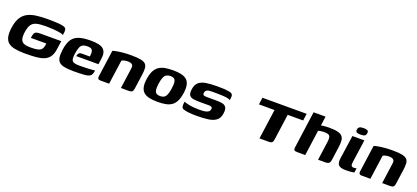

<svg xmlns="http://www.w3.org/2000/svg" viewBox="32 -1389 4892 2252"><g transform="rotate(20 2478.0 -263.0)"><path d="M263 4.9Q197.7 3.5 149.9 -6.5Q102.1 -16.4 72.7 -40.9Q43.3 -65.3 33.2 -110.4Q23 -155.6 33 -227.2Q44.4 -305.4 73.2 -352.8Q101.9 -400.2 147.9 -424.5Q193.8 -448.8 256.4 -457Q318.9 -465.3 396.9 -465.3Q435 -465.3 471.3 -464.3Q507.6 -463.3 536.9 -460.8Q566.3 -458.3 583.5 -454Q610.9 -449.2 621.3 -438.5Q631.8 -427.8 633.2 -414.8Q634.7 -401.9 633 -389.3L627.2 -349.4Q622 -357.1 600.9 -362.3Q579.9 -367.6 550.6 -370.9Q521.2 -374.2 491.1 -376.1Q461 -377.9 436.7 -378.5Q412.3 -379.2 401.8 -379.2Q330.3 -379.2 288.5 -367.6Q246.7 -356.1 225.8 -323.7Q204.9 -291.4 195.7 -227.9Q188.1 -169.6 198.3 -138.5Q208.5 -107.4 238.4 -95.5Q268.3 -83.6 319.2 -83.6Q376.3 -83.6 408.4 -90.9Q440.4 -98.2 455.7 -116.3Q470.9 -134.3 476.3 -165.4Q477.3 -173.8 477.9 -180.2Q478.6 -186.5 479.6 -190.8H286.2Q290.6 -224.3 297.4 -242.8Q304.2 -261.2 321 -268.9Q337.7 -276.6 372.5 -276.6H635L619.4 -166.7Q610.7 -107.4 585 -72.5Q559.3 -37.5 517.7 -21.2Q476.1 -4.9 420.4 0Q364.8 4.9 295.9 4.9Q288 4.9 279.6 4.9Q271.2 4.9 263 4.9Z M890.5 5.6Q820.9 5.6 776.8 -2.7Q732.7 -11 709.5 -32.3Q686.4 -53.6 681.1 -91.7Q675.7 -129.7 684 -189.7Q695.7 -269.5 724.1 -315.5Q752.4 -361.6 809.2 -381.6Q866 -401.6 963.4 -401.6Q1076.6 -401.6 1117.9 -364.8Q1159.2 -328.1 1148.2 -249.3L1137.4 -171.9H859.3Q862.3 -193.4 873.7 -207.7Q885.1 -221.9 910.9 -221.9H1011L1013.7 -243.2Q1018.2 -283.3 1005 -304Q991.8 -324.8 946.9 -324.8Q910.3 -324.8 888.7 -314.1Q867 -303.5 855.2 -275.2Q843.3 -246.8 835 -192.4Q828.5 -144.6 834.5 -120.3Q840.5 -96 864.4 -87.7Q888.3 -79.4 934.5 -79.4Q951.8 -79.4 980.8 -80.3Q1009.8 -81.1 1040.8 -82.3Q1071.7 -83.6 1095.1 -85.6Q1118.4 -87.5 1124.3 -89.1L1121.9 -70.7Q1120.2 -56.8 1113 -41.2Q1105.8 -25.5 1092 -16.4Q1072.2 -2.4 1023.5 1.6Q974.8 5.6 890.5 5.6Z M1222.3 0Q1183.9 0 1189.7 -39.5L1236.6 -375.3Q1256.4 -381.9 1288.8 -387.8Q1321.3 -393.8 1365.8 -397.9Q1410.3 -402 1464.2 -402Q1540.2 -402 1583.5 -393.4Q1626.8 -384.9 1645.4 -364.5Q1664 -344.1 1665.8 -310.2Q1667.6 -276.3 1660.2 -225.2L1636.3 -56Q1633.2 -34.1 1628.1 -21.6Q1623 -9.2 1610.2 -4.3Q1597.5 0.7 1571.1 0.7L1480.2 0L1516.3 -259.9Q1521.3 -293.2 1503.5 -306.9Q1485.8 -320.7 1453 -320.7Q1429 -320.7 1407.7 -315.9Q1386.4 -311.2 1375.3 -302.8L1332.8 0Z M1935.9 6.4Q1878.6 6.4 1835.8 -2.9Q1792.9 -12.1 1765.9 -34.5Q1738.9 -56.9 1728.9 -97.3Q1718.8 -137.6 1727.4 -199Q1736.7 -264.6 1757.6 -305.2Q1778.5 -345.9 1811 -367.4Q1843.5 -388.9 1887.3 -396.7Q1931.1 -404.4 1987 -404.4Q2044.3 -404.4 2086.6 -395.1Q2128.9 -385.9 2155.5 -363.5Q2182 -341.1 2191.7 -301.1Q2201.4 -261.1 2192.8 -199Q2183.5 -133.1 2163.1 -92.5Q2142.7 -51.8 2110.7 -30.4Q2078.8 -9.1 2035.3 -1.3Q1991.8 6.4 1935.9 6.4ZM1943 -67.4Q1970.4 -67.4 1989.7 -77.8Q2009 -88.2 2021.8 -116.4Q2034.6 -144.5 2042.2 -199Q2050 -253.5 2045.1 -282Q2040.2 -310.5 2023.7 -320.5Q2007.3 -330.6 1979.9 -330.6Q1953.2 -330.6 1932.9 -320.5Q1912.6 -310.5 1899.2 -282Q1885.9 -253.5 1878 -199Q1870.5 -144.5 1876.1 -116.4Q1881.7 -88.2 1898.8 -77.8Q1916 -67.4 1943 -67.4Z M2426.9 3.6Q2402.8 3.6 2375.6 2.6Q2348.3 1.6 2322.7 -1.3Q2297 -4.3 2276.3 -9.9Q2258.6 -14.2 2247.6 -20.5Q2236.7 -26.8 2233.9 -45.6Q2231.2 -64.3 2236.3 -104Q2266.5 -93.4 2298.6 -86.7Q2330.7 -80 2362 -77.5Q2393.2 -74.9 2420.2 -74.9Q2439 -74.9 2461.7 -75.7Q2484.4 -76.4 2506.1 -80.7Q2527.8 -85 2542.8 -95.7Q2557.7 -106.4 2560.7 -125.3Q2564.5 -147.7 2553.5 -154.8Q2542.4 -161.9 2522.2 -161.9H2407.9Q2362.4 -161.9 2327.3 -166.7Q2292.1 -171.6 2275.3 -194.2Q2258.5 -216.8 2265.9 -270.7Q2274.2 -329.7 2307.6 -358.3Q2340.9 -386.9 2397.2 -395.8Q2453.4 -404.7 2530.4 -404.7Q2558.7 -404.7 2596.1 -403.9Q2633.6 -403.1 2660.2 -399.1Q2690.7 -395.8 2707.6 -389.5Q2724.5 -383.2 2730.3 -369.5Q2736.2 -355.7 2732.1 -328L2728 -299.6Q2723.2 -309.9 2699.7 -315.3Q2676.2 -320.6 2642 -322.7Q2607.8 -324.8 2570.7 -325.1Q2533.6 -325.4 2501.6 -325.4Q2479.1 -325.4 2460.2 -322.8Q2441.2 -320.3 2429.1 -310.7Q2417.1 -301.2 2413.5 -280Q2411.2 -263.6 2417.1 -256.2Q2422.9 -248.8 2434.8 -246.7Q2446.7 -244.6 2461.8 -244.6H2589Q2631.2 -244.6 2661.8 -237.2Q2692.4 -229.8 2706.6 -205.4Q2720.8 -181 2713.1 -128.8Q2704.7 -69.1 2666.8 -41.1Q2628.9 -13 2567.4 -4.7Q2505.9 3.6 2426.9 3.6Z M3079.1 -460H3631L3619 -372.9H3426.1L3381.6 -54.4Q3378.5 -33.3 3372.9 -21.2Q3367.3 -9.1 3355.3 -4.6Q3343.3 0 3319.4 0H3209.4L3261.7 -372.9H3067.2Z M3684.5 0Q3649.7 0 3642 -9.7Q3634.3 -19.4 3637.7 -46.1L3701.2 -505H3850.5L3834.9 -389.2Q3846.5 -392.1 3863.7 -393.9Q3880.8 -395.7 3899.9 -397Q3918.9 -398.3 3935.4 -398.3Q4003.8 -398.3 4043.6 -388.4Q4083.4 -378.4 4101.3 -357.1Q4119.1 -335.8 4121.7 -301.8Q4124.2 -267.9 4117.2 -218.8L4095.4 -62.8Q4092.4 -36 4084.9 -22.6Q4077.4 -9.2 4063 -4.6Q4048.6 0 4021.7 0H3941.1L3974 -239Q3979.2 -276.8 3973.1 -296.2Q3967 -315.6 3948.9 -322.5Q3930.7 -329.4 3898.7 -329.4Q3887.6 -329.4 3873.5 -328.2Q3859.4 -327.1 3846.4 -324.6Q3833.5 -322.1 3824.7 -318.9L3780.5 0Z M4285 4.4Q4218 4.4 4195.9 -21.7Q4173.7 -47.8 4182.2 -106.6L4224.4 -399H4373.7L4333.2 -113.1Q4328.2 -81.5 4335.9 -68.1Q4343.6 -54.6 4365.5 -54.6Q4378.8 -54.6 4388 -56.8Q4397.2 -59 4399.8 -60.3L4392.3 -5.4Q4387.6 -4.4 4376.5 -2.1Q4365.3 0.3 4343.6 2.3Q4321.9 4.4 4285 4.4ZM4307 -447.2Q4271.4 -447.2 4257.9 -456Q4244.3 -464.9 4247.4 -489.3Q4251.4 -513.4 4267.9 -522.6Q4284.5 -531.8 4320.4 -531.8Q4354.5 -531.1 4367.7 -522.1Q4381 -513 4376.9 -489.3Q4373.5 -464.9 4358.4 -456Q4343.3 -447.2 4307 -447.2Z M4483.3 0Q4444.9 0 4450.7 -39.5L4497.6 -375.3Q4517.4 -381.9 4549.8 -387.8Q4582.3 -393.8 4626.8 -397.9Q4671.3 -402 4725.2 -402Q4801.2 -402 4844.5 -393.4Q4887.8 -384.9 4906.4 -364.5Q4925 -344.1 4926.8 -310.2Q4928.6 -276.3 4921.2 -225.2L4897.3 -56Q4894.2 -34.1 4889.1 -21.6Q4884 -9.2 4871.2 -4.3Q4858.5 0.7 4832.1 0.7L4741.2 0L4777.3 -259.9Q4782.3 -293.2 4764.5 -306.9Q4746.8 -320.7 4714 -320.7Q4690 -320.7 4668.7 -315.9Q4647.4 -311.2 4636.3 -302.8L4593.8 0Z"/></g></svg>

Font: Genos Thin
Style: Italic
Weight: 100
Italic angle: -8°
Designer: Robert E. Leuschke
Foundry: Robert E. Leuschke
Version: Version 1.010